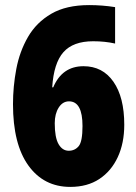

<svg xmlns="http://www.w3.org/2000/svg" viewBox="-20 -722 536 754"><path d="M31 -313Q31 -382 44 -451Q57 -520 90 -577Q123 -634 181.5 -668Q240 -702 330 -702Q356 -702 381.5 -700Q407 -698 432 -694V-551Q392 -560 346 -560Q267 -560 229 -517Q191 -474 185 -379H189Q224 -462 308 -462Q383 -462 425.5 -401Q468 -340 468 -232Q468 -160 442.5 -105Q417 -50 370 -19Q323 12 256 12Q152 12 91.5 -72Q31 -156 31 -313ZM250 -130Q274 -130 289 -148Q304 -166 304 -227Q304 -324 251 -324Q226 -324 210.5 -299.5Q195 -275 195 -238Q195 -182 210 -156Q225 -130 250 -130Z"/></svg>

Font: Noto Sans Kannada ExtraCondensed Black
Style: Regular
Weight: 900
Width: 2
Designer: Jelle Bosma - Monotype Design Team
Foundry: Monotype Imaging Inc.
Version: Version 2.005; ttfautohint (v1.8.4.7-5d5b)